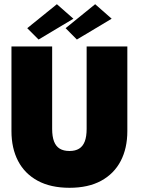

<svg xmlns="http://www.w3.org/2000/svg" viewBox="-20 -881 687 913"><path d="M392 -660H585.5V-257.5Q585.5 -176 554 -115.5Q522.5 -55 461.2 -21.5Q400 12 310.5 12Q221 12 159.2 -21.5Q97.5 -55 66 -115.5Q34.5 -176 34.5 -257.5V-660H228V-268Q228 -231.5 237 -208.2Q246 -185 264.2 -174Q282.5 -163 310.5 -163Q338 -163 356 -174Q374 -185 383 -208.2Q392 -231.5 392 -268ZM163.5 -693 109.5 -747 250.5 -861 329 -792ZM345.5 -693 292 -747 432.5 -861 511 -792Z"/></svg>

Font: League Spartan Thin Black
Style: Regular
Weight: 900
Version: Version 2.002